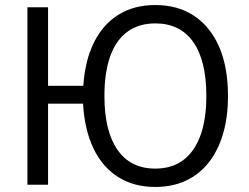

<svg xmlns="http://www.w3.org/2000/svg" viewBox="-20 -734 990 763"><path d="M597 9Q512 9 449.5 -30.5Q387 -70 351.5 -144Q316 -218 310 -322H171V0H89V-705H171V-393H311Q318 -495 354 -566.5Q390 -638 451.5 -676Q513 -714 597 -714Q687 -714 751.5 -671Q816 -628 851 -547.5Q886 -467 886 -353Q886 -268 866 -201Q846 -134 808.5 -87Q771 -40 717.5 -15.5Q664 9 597 9ZM597 -64Q663 -64 708 -97.5Q753 -131 776.5 -195.5Q800 -260 800 -353Q800 -493 748 -567Q696 -641 597 -641Q532 -641 486.5 -608Q441 -575 418 -510.5Q395 -446 395 -352Q395 -213 447 -138.5Q499 -64 597 -64Z"/></svg>

Font: Nunito Sans 10pt SemiCondensed
Style: Regular
Weight: 400
Width: 4
Designer: Vernon Adams
Foundry: Vernon Adams
Version: Version 3.101;gftools[0.9.27]